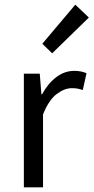

<svg xmlns="http://www.w3.org/2000/svg" viewBox="-20 -801 400 821"><path d="M82 0V-486H150L157 -398H160Q185 -444 220.5 -471Q256 -498 298 -498Q327 -498 350 -488L334 -416Q322 -420 312 -422Q302 -424 287 -424Q256 -424 222.5 -399Q189 -374 164 -312V0ZM203 -573 161 -614 302 -781 360 -726Z"/></svg>

Font: CV Source Sans
Style: Regular
Weight: 400
Designer: Paul D. Hunt
Foundry: Adobe Systems Incorporated
Version: Version 3.001